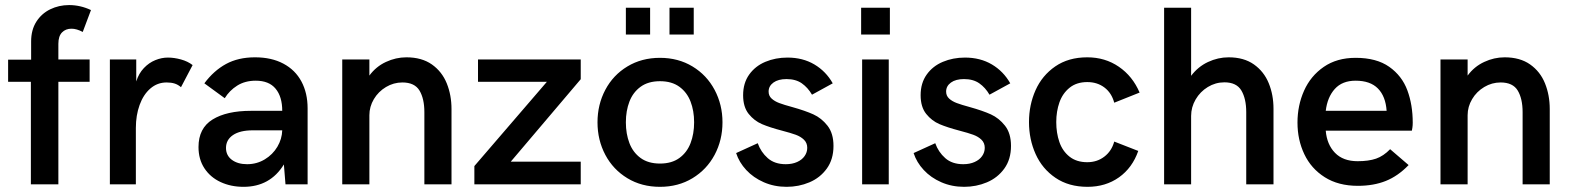

<svg xmlns="http://www.w3.org/2000/svg" viewBox="-20 -720 6135 750"><path d="M100.6 -400.4H11.7V-486.8H101.6V-558.1Q101.6 -603 121.8 -635Q142.1 -667 176 -683.6Q210 -700.2 250 -700.2Q293.9 -700.2 335.4 -680.7L303.2 -595.2Q279.3 -607.9 259.3 -607.9Q236.3 -607.9 222.2 -593.3Q208 -578.6 208 -548.8V-487.8H330.1V-400.4H208V0H100.6Z M409.2 -487.8H512.2V-401.9Q522 -433.1 542 -454.1Q562 -475.1 586.7 -485.1Q611.3 -495.1 635.7 -495.1Q660.2 -495.1 686.8 -487.8Q713.4 -480.5 732.4 -465.8L687 -379.4Q675.8 -389.2 662.4 -393.6Q648.9 -397.9 630.9 -397.9Q594.7 -397.9 567.4 -374.3Q540 -350.6 525.4 -310.1Q510.7 -269.5 510.7 -220.2V0H409.2Z M755.4 -145.5Q755.4 -219.2 810.3 -253.2Q865.2 -287.1 960.4 -287.1H1082.5Q1082.5 -342.3 1056.6 -373.5Q1030.8 -404.8 979 -404.8Q937 -404.8 906.5 -385.5Q876 -366.2 857.9 -336.4L778.3 -394.5Q814.9 -443.8 862.8 -470Q910.6 -496.1 976.1 -496.1Q1040.5 -496.1 1086.9 -471.4Q1133.3 -446.8 1157.5 -401.6Q1181.6 -356.4 1181.6 -296.9V0H1095.2L1088.9 -77.6Q1035.2 9.8 931.2 9.8Q881.8 9.8 841.8 -8.8Q801.8 -27.3 778.6 -62.5Q755.4 -97.7 755.4 -145.5ZM1082.5 -210.9H967.3Q917.5 -210.9 890.1 -192.4Q862.8 -173.8 862.8 -142.1Q862.8 -112.8 885.7 -95.7Q908.7 -78.6 945.3 -78.6Q982.9 -78.6 1014.2 -97.4Q1045.4 -116.2 1063.5 -146.7Q1081.5 -177.2 1082.5 -210.9Z M1316.9 -487.8H1422.9V-424.8Q1448.7 -460 1487.5 -478Q1526.4 -496.1 1567.4 -496.1Q1627.4 -496.1 1667 -468.3Q1706.5 -440.4 1725.1 -394.5Q1743.7 -348.6 1743.7 -293.9V0H1637.7V-281.7Q1637.7 -334.5 1618.7 -366.2Q1599.6 -397.9 1551.8 -397.9Q1517.6 -397.9 1487.8 -380.1Q1458 -362.3 1440.4 -332.8Q1422.9 -303.2 1422.9 -270V0H1316.9Z M2248.5 -487.8V-410.6L1975.1 -88.4H2248.5V0H1833V-71.3L2116.2 -400.4H1847.2V-487.8Z M2314 -242.2Q2314 -311.5 2344.5 -369.1Q2375 -426.8 2430.7 -460.4Q2486.3 -494.1 2558.1 -494.1Q2629.4 -494.1 2685.1 -460.4Q2740.7 -426.8 2771.5 -368.9Q2802.2 -311 2802.2 -242.2Q2802.2 -172.9 2771.5 -115.2Q2740.7 -57.6 2685.1 -23.9Q2629.4 9.8 2558.1 9.8Q2486.3 9.8 2430.7 -23.9Q2375 -57.6 2344.5 -115.2Q2314 -172.9 2314 -242.2ZM2691.4 -242.2Q2691.4 -287.1 2677.5 -323.2Q2663.6 -359.4 2633.8 -381.1Q2604 -402.8 2558.1 -402.8Q2512.2 -402.8 2482.4 -381.1Q2452.6 -359.4 2438.7 -323.2Q2424.8 -287.1 2424.8 -242.2Q2424.8 -197.3 2438.7 -160.9Q2452.6 -124.5 2482.4 -102.8Q2512.2 -81.1 2558.1 -81.1Q2604 -81.1 2633.8 -102.8Q2663.6 -124.5 2677.5 -160.9Q2691.4 -197.3 2691.4 -242.2ZM2424.8 -585V-689.9H2519.5V-585ZM2595.2 -585V-689.9H2689.9V-585Z M2855.5 -122.1 2939.9 -160.6Q2952.1 -126 2979 -102.3Q3005.9 -78.6 3049.3 -78.6Q3074.7 -78.6 3093.8 -87.2Q3112.8 -95.7 3123 -110.4Q3133.3 -125 3133.3 -142.6Q3133.3 -161.6 3120.6 -174.1Q3107.9 -186.5 3088.4 -193.6Q3068.8 -200.7 3035.2 -209.5Q2986.8 -222.2 2956.5 -235.1Q2926.3 -248 2904.5 -275.1Q2882.8 -302.2 2882.8 -348.1Q2882.8 -395.5 2906.5 -428.7Q2930.2 -461.9 2969.7 -478.5Q3009.3 -495.1 3056.2 -495.1Q3115.7 -495.1 3161.1 -468.3Q3206.5 -441.4 3232.9 -394.5L3151.9 -350.1Q3135.7 -377.9 3112.1 -394.5Q3088.4 -411.1 3052.2 -411.1Q3020 -411.1 3001.2 -397.5Q2982.4 -383.8 2982.4 -362.3Q2982.4 -345.7 2994.1 -335Q3005.9 -324.2 3024.2 -317.4Q3042.5 -310.5 3074.7 -301.8Q3125.5 -287.6 3157.2 -273.2Q3189 -258.8 3212.4 -229Q3235.8 -199.2 3235.8 -149.9Q3235.8 -97.7 3209.7 -61.5Q3183.6 -25.4 3141.8 -7.8Q3100.1 9.8 3052.7 9.8Q3004.4 9.8 2963.6 -8.1Q2922.9 -25.9 2895 -55.9Q2867.2 -85.9 2855.5 -122.1Z M3343.8 -585V-689.9H3456.1V-585ZM3347.7 0V-487.8H3451.7V0Z M3548.8 -122.1 3633.3 -160.6Q3645.5 -126 3672.4 -102.3Q3699.2 -78.6 3742.7 -78.6Q3768.1 -78.6 3787.1 -87.2Q3806.2 -95.7 3816.4 -110.4Q3826.7 -125 3826.7 -142.6Q3826.7 -161.6 3814 -174.1Q3801.3 -186.5 3781.7 -193.6Q3762.2 -200.7 3728.5 -209.5Q3680.2 -222.2 3649.9 -235.1Q3619.6 -248 3597.9 -275.1Q3576.2 -302.2 3576.2 -348.1Q3576.2 -395.5 3599.9 -428.7Q3623.5 -461.9 3663.1 -478.5Q3702.6 -495.1 3749.5 -495.1Q3809.1 -495.1 3854.5 -468.3Q3899.9 -441.4 3926.3 -394.5L3845.2 -350.1Q3829.1 -377.9 3805.4 -394.5Q3781.7 -411.1 3745.6 -411.1Q3713.4 -411.1 3694.6 -397.5Q3675.8 -383.8 3675.8 -362.3Q3675.8 -345.7 3687.5 -335Q3699.2 -324.2 3717.5 -317.4Q3735.8 -310.5 3768.1 -301.8Q3818.8 -287.6 3850.6 -273.2Q3882.3 -258.8 3905.8 -229Q3929.2 -199.2 3929.2 -149.9Q3929.2 -97.7 3903.1 -61.5Q3877 -25.4 3835.2 -7.8Q3793.5 9.8 3746.1 9.8Q3697.8 9.8 3657 -8.1Q3616.2 -25.9 3588.4 -55.9Q3560.5 -85.9 3548.8 -122.1Z M3999.5 -243.2Q3999.5 -310.1 4025.1 -367.7Q4050.8 -425.3 4102.3 -460.7Q4153.8 -496.1 4227.1 -496.1Q4296.9 -496.1 4350.6 -459.2Q4404.3 -422.4 4431.6 -358.4L4332.5 -318.8Q4322.3 -356.9 4294.2 -378.2Q4266.1 -399.4 4227.1 -399.4Q4185.5 -399.4 4158.2 -377.4Q4130.9 -355.5 4118.4 -320.1Q4106 -284.7 4106 -243.2Q4106 -200.7 4118.2 -165.3Q4130.4 -129.9 4157.7 -108.2Q4185.1 -86.4 4227.1 -86.4Q4265.6 -86.4 4293.9 -108.2Q4322.3 -129.9 4332.5 -167L4426.3 -130.4Q4403.3 -64.5 4351.1 -27.3Q4298.8 9.8 4228 9.8Q4154.8 9.8 4103 -25.4Q4051.3 -60.5 4025.4 -118.2Q3999.5 -175.8 3999.5 -243.2Z M4527.3 -689.9H4632.8V-423.8Q4659.7 -459.5 4698.7 -477.8Q4737.8 -496.1 4779.3 -496.1Q4838.9 -496.1 4878.2 -468.3Q4917.5 -440.4 4936 -395Q4954.6 -349.6 4954.6 -295.4V0H4848.1V-281.7Q4848.1 -334.5 4829.1 -366.5Q4810.1 -398.4 4762.7 -398.4Q4728 -398.4 4698 -380.1Q4668 -361.8 4650.4 -331.5Q4632.8 -301.3 4632.8 -267.1V0H4527.3Z M5048.3 -241.2Q5048.3 -308.1 5074 -365.7Q5099.6 -423.3 5150.9 -458.7Q5202.1 -494.1 5275.4 -494.1Q5356.9 -494.1 5406.7 -459Q5456.5 -423.8 5477.5 -367.2Q5498.5 -310.5 5498.5 -240.7Q5498.5 -230 5497.1 -220.9Q5495.6 -211.9 5495.1 -209.5H5158.7Q5163.1 -155.8 5194.8 -123Q5226.6 -90.3 5283.2 -90.3Q5326.2 -90.3 5355.2 -100.3Q5384.3 -110.4 5410.2 -137.2L5482.4 -75.2Q5440.9 -32.2 5393.3 -13.2Q5345.7 5.9 5284.2 5.9Q5208 5.9 5154.8 -27.8Q5101.6 -61.5 5075 -117.7Q5048.3 -173.8 5048.3 -241.2ZM5396.5 -287.1Q5392.6 -343.8 5362.5 -374.3Q5332.5 -404.8 5275.4 -404.8Q5223.1 -404.8 5194.1 -372.6Q5165 -340.3 5158.7 -287.1Z M5606.9 -487.8H5712.9V-424.8Q5738.8 -460 5777.6 -478Q5816.4 -496.1 5857.4 -496.1Q5917.5 -496.1 5957 -468.3Q5996.6 -440.4 6015.1 -394.5Q6033.7 -348.6 6033.7 -293.9V0H5927.7V-281.7Q5927.7 -334.5 5908.7 -366.2Q5889.6 -397.9 5841.8 -397.9Q5807.6 -397.9 5777.8 -380.1Q5748 -362.3 5730.5 -332.8Q5712.9 -303.2 5712.9 -270V0H5606.9Z"/></svg>

Font: Acari Sans SemiBold
Style: Regular
Weight: 600
Designer: Alfredo Marco Pradil and Stefan Peev
Foundry: Hanken Design Co.
Version: Version 1.045;January 11, 2019;FontCreator 11.5.0.2425 64-bi